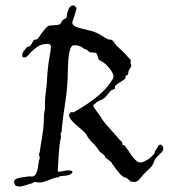

<svg xmlns="http://www.w3.org/2000/svg" viewBox="-20 -654 623 709"><path d="M583 -104C583 -115 576 -120 573 -120C565 -120 562 -111 558 -104C553 -97 552 -95 552 -94V-92C552 -84 519 -54 498 -54C488 -54 480 -62 470 -75C456 -92 471 -75 441 -116C439 -117 435 -118 433 -119C431 -122 433 -127 430 -130C426 -135 422 -137 419 -141C404 -160 353 -212 353 -222C353 -222 324 -258 324 -265C324 -265 331 -272 332 -272C341 -282 357 -285 364 -291C371 -295 384 -315 390 -320C393 -322 405 -325 405 -329C405 -330 404 -333 404 -334C410 -347 444 -358 444 -368C444 -370 444 -372 444 -373C444 -377 450 -375 452 -378C455 -383 453 -388 455 -393C461 -402 465 -408 465 -413C465 -417 462 -417 462 -421C462 -423 463 -428 463 -430C463 -437 455 -439 452 -444C439 -460 425 -471 412 -484C405 -491 400 -501 394 -506C390 -508 381 -508 378 -509C356 -521 348 -530 320 -539C280 -550 247 -552 247 -571C247 -577 262 -610 262 -624V-626C261 -626 255 -633 255 -633C253 -634 251 -634 250 -634C229 -634 226 -591 226 -589C224 -586 214 -583 211 -579C204 -570 206 -567 200 -564C190 -559 168 -563 156 -557C153 -555 131 -529 131 -528C130 -523 117 -509 117 -509C113 -507 108 -509 105 -506C100 -500 96 -489 91 -484C88 -481 83 -483 80 -480C71 -470 62 -461 62 -449C62 -442 66 -442 70 -442C82 -442 87 -456 95 -462C112 -476 124 -492 155 -492C162 -492 168 -490 168 -481C168 -472 165 -457 164 -451C157 -412 155 -387 153 -349C151 -322 146 -296 146 -276C146 -264 146 -260 146 -256C146 -254 146 -253 146 -250C142 -236 142 -225 142 -210C141 -167 130 -122 127 -94C126 -88 124 -87 124 -85C124 -80 127 -75 127 -68C124 -64 124 -61 124 -61C118 -20 114 -2 97 -2C94 -2 92 -3 91 -3C65 1 32 1 32 18C32 20 32 21 33 23V22C33 22 37 31 36 30C40 34 52 35 50 35C64 35 84 26 98 23C102 22 103 18 110 18C115 18 119 20 126 20C147 20 173 2 193 1C197 1 199 -2 200 -3C218 -6 244 -3 248 -21C243 -24 238 -25 232 -25C221 -25 209 -20 197 -20C196 -20 194 -21 193 -21C196 -62 197 -112 204 -141C205 -146 205 -149 205 -151C205 -156 204 -156 204 -163C206 -163 208 -167 208 -169C208 -171 208 -174 208 -176V-178C214 -240 226 -295 229 -349C232 -389 227 -487 253 -487C281 -487 289 -474 291 -473C295 -472 298 -472 302 -469C305 -468 308 -463 310 -462C316 -459 331 -461 335 -458C341 -454 340 -440 346 -433C350 -429 359 -426 364 -422C381 -409 399 -385 399 -372C399 -361 394 -360 390 -353C365 -310 302 -269 277 -254C277 -254 254 -240 251 -239C250 -239 248 -240 246 -240C238 -240 235 -232 235 -229C235 -207 281 -180 298 -159C300 -157 302 -150 306 -145C319 -127 336 -116 346 -97C351 -89 367 -83 368 -75C368 -70 393 -58 394 -50C394 -46 396 -48 397 -46C414 -20 431 -1 441 1C453 4 456 12 462 16C467 17 472 18 475 18C492 18 498 3 510 -10C525 -26 539 -35 546 -50C549 -56 551 -64 554 -68C561 -79 583 -93 583 -104Z"/></svg>

Font: Jim Nightshade
Style: Regular
Weight: 400
Designer: Astigmatic (AOETI)
Foundry: Astigmatic (AOETI)
Version: Version 1.000